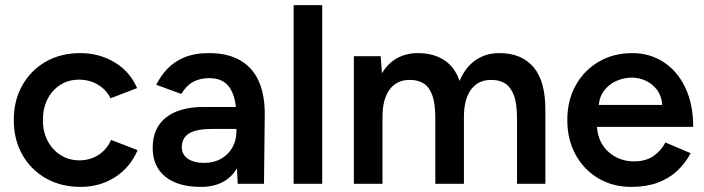

<svg xmlns="http://www.w3.org/2000/svg" viewBox="-20 -720 2759 752"><path d="M296 12Q219 12 160 -21.5Q101 -55 67.5 -114Q34 -173 34 -250Q34 -327 67.5 -386Q101 -445 159.5 -478.5Q218 -512 294 -512Q368 -512 428 -476.5Q488 -441 517 -375L413 -335Q397 -368 364 -388Q331 -408 289 -408Q248 -408 216 -387.5Q184 -367 166 -331.5Q148 -296 148 -250Q148 -204 166.5 -168.5Q185 -133 217.5 -112.5Q250 -92 291 -92Q333 -92 366 -113.5Q399 -135 415 -172L519 -132Q490 -64 430.5 -26Q371 12 296 12Z M767 12Q677 12 627.5 -28Q578 -68 578 -141Q578 -219 630.5 -260Q683 -301 777 -301H904Q898 -356 873 -385Q848 -414 799 -414Q763 -414 736 -399Q709 -384 690 -352L592 -388Q608 -421 634.5 -449.5Q661 -478 701.5 -495Q742 -512 799 -512Q872 -512 921 -483.5Q970 -455 993.5 -402Q1017 -349 1017 -274L1014 0H911L908 -61Q888 -26 852.5 -7Q817 12 767 12ZM781 -82Q818 -82 846.5 -98.5Q875 -115 890.5 -143Q906 -171 906 -205V-215H813Q746 -215 719 -196.5Q692 -178 692 -144Q692 -115 715.5 -98.5Q739 -82 781 -82Z M1130 0V-700H1242V0Z M1366 0V-500H1471L1476 -433Q1499 -472 1535 -492Q1571 -512 1617 -512Q1677 -512 1719 -485Q1761 -458 1780 -403Q1802 -456 1842 -484Q1882 -512 1936 -512Q2023 -512 2070 -456.5Q2117 -401 2116 -286V0H2005V-256Q2005 -316 1992 -348.5Q1979 -381 1957 -394Q1935 -407 1906 -407Q1854 -408 1825.5 -370Q1797 -332 1797 -261V0H1685V-256Q1685 -316 1672.5 -348.5Q1660 -381 1638 -394Q1616 -407 1587 -407Q1535 -408 1506.5 -370Q1478 -332 1478 -261V0Z M2453 12Q2380 12 2323.5 -21.5Q2267 -55 2234.5 -114Q2202 -173 2202 -250Q2202 -327 2235 -386Q2268 -445 2325.5 -478.5Q2383 -512 2457 -512Q2524 -512 2578 -477.5Q2632 -443 2663.5 -378Q2695 -313 2695 -223H2318Q2323 -160 2364.5 -124Q2406 -88 2463 -88Q2509 -88 2539 -108.5Q2569 -129 2586 -162L2685 -120Q2664 -80 2631.5 -50Q2599 -20 2554.5 -4Q2510 12 2453 12ZM2325 -309H2574Q2571 -345 2553 -368.5Q2535 -392 2509 -404Q2483 -416 2454 -416Q2426 -416 2397.5 -404.5Q2369 -393 2349 -369Q2329 -345 2325 -309Z"/></svg>

Font: Figtree Light SemiBold
Style: Regular
Weight: 600
Version: Version 2.002